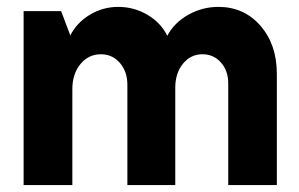

<svg xmlns="http://www.w3.org/2000/svg" viewBox="-20 -532 860 552"><path d="M47.9 0V-500H155.8L182.1 -430.2Q201.2 -467.3 238.5 -489.7Q275.9 -512.2 319.8 -512.2Q365.2 -512.2 403.8 -489.5Q442.4 -466.8 460.9 -429.2Q481 -466.8 521.2 -489.5Q561.5 -512.2 607.9 -512.2Q681.6 -512.2 728.8 -458Q775.9 -403.8 775.9 -319.8V0H636.2V-292Q636.2 -328.6 615.2 -352.3Q594.2 -376 562 -376Q528.3 -376 506.1 -348.9Q483.9 -321.8 483.9 -279.8V0H346.2V-288.1Q346.2 -326.2 324.7 -351.1Q303.2 -376 270 -376Q234.4 -376 211.2 -347.7Q188 -319.3 188 -275.9V0Z"/></svg>

Font: Apfel Grotezk
Style: Bold
Weight: 700
Designer: Luigi Gorlero
Foundry: Collletttivo
Version: Version 2.000;FEAKit 1.0